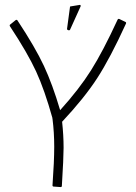

<svg xmlns="http://www.w3.org/2000/svg" viewBox="-20 -756 551 779"><path d="M491 -660Q427 -520 374.5 -439Q322 -358 232 -262Q238 -207 238 -156Q238 -116 231 -2Q231 3 226 3L198 1Q193 1 193 -4Q200 -101 200 -161Q200 -219 193 -274L192 -275L193 -276Q161 -391 126.5 -466Q92 -541 20 -650Q19 -652 19.5 -654Q20 -656 22 -657L43 -674Q45 -676 47.5 -675.5Q50 -675 51 -673Q123 -564 158 -489Q193 -414 224 -309Q301 -394 349.5 -471Q398 -548 457 -676Q458 -678 460 -679Q462 -680 464 -679L489 -667Q493 -665 491 -660ZM303 -736Q305 -737 306.5 -735Q308 -733 307 -730L264 -635Q262 -633 260 -633Q257 -633 254 -635Q251 -637 252 -639L264 -728Q264 -730 266 -730Z"/></svg>

Font: Vibes
Style: Regular
Weight: 400
Designer: AbdElmomen Kadhim
Version: Version 1.100